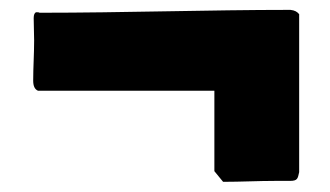

<svg xmlns="http://www.w3.org/2000/svg" viewBox="-20 -472 666 387"><path d="M46.9 -309.6C46.9 -298.8 49.8 -292 56.6 -289.1H412.1V-127L429.7 -105.5C465.8 -105.5 500 -107.4 535.2 -107.4H564.5C580.1 -107.4 580.1 -112.3 583 -125V-443.4C579.1 -448.2 574.2 -451.2 565.4 -452.1C398.4 -452.1 231.4 -446.3 59.6 -446.3C58.6 -447.3 56.6 -447.3 52.7 -447.3C49.8 -446.3 47.9 -442.4 47.9 -435.5C47.9 -419.9 48.8 -406.2 48.8 -390.6C48.8 -362.3 46.9 -336.9 46.9 -309.6Z"/></svg>

Font: Bowlby One SC
Style: Regular
Weight: 400
Width: 1
Version: Version 1.2